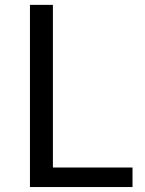

<svg xmlns="http://www.w3.org/2000/svg" viewBox="-20 -753 583 773"><path d="M100.6 0V-733.4H193V-78.6H513.5V0Z"/></svg>

Font: Noto Sans HK Thin
Style: Regular
Weight: 100
Designer: Ryoko NISHIZUKA 西塚涼子 (kana, bopomofo & ideographs); Paul D. Hunt (Latin, Greek & Cyrillic); Sandoll Communications 산돌커뮤니
Foundry: Adobe
Version: Version 2.004-H2;hotconv 1.0.118;makeotfexe 2.5.65603